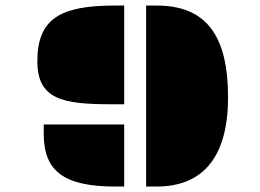

<svg xmlns="http://www.w3.org/2000/svg" viewBox="-20 -685 955 705"><path d="M516.6 0H554.7C730 0 817.4 -114.3 817.4 -327.6C817.4 -557.6 734.9 -664.6 554.7 -664.6H516.6ZM117.2 -460C117.2 -320.8 209 -302.2 386.2 -302.2H436V-664.6H399.9C198.7 -664.6 117.2 -614.3 117.2 -460ZM140.6 -192.9C140.6 -54.7 217.3 0 404.3 0H436V-228H140.6Z"/></svg>

Font: Plaster
Style: Regular
Weight: 400
Designer: Eben Sorkin
Foundry: Eben Sorkin
Version: Version 1.007